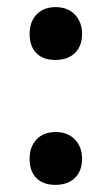

<svg xmlns="http://www.w3.org/2000/svg" viewBox="-20 -489 313 538"><path d="M63 -44Q63 -78 82.5 -98.5Q102 -119 136 -119Q170 -119 190 -98Q210 -77 210 -44Q210 -10 190 9.5Q170 29 135 29Q101 29 82 10Q63 -9 63 -44ZM63 -394Q63 -428 82.5 -448.5Q102 -469 136 -469Q170 -469 190 -448Q210 -427 210 -394Q210 -360 190 -340.5Q170 -321 135 -321Q101 -321 82 -340Q63 -359 63 -394Z"/></svg>

Font: Domine SemiBold
Style: Regular
Weight: 600
Designer: Pablo Impallari, Rodrigo Fuenzalida, Brenda Gallo
Foundry: Pablo Impallari, Rodrigo Fuenzalida, Brenda Gallo
Version: Version 2.000